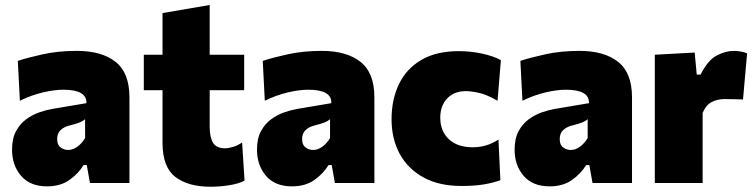

<svg xmlns="http://www.w3.org/2000/svg" viewBox="-20 -714 2946 749"><path d="M163.5 13Q97.5 13 62.2 -28Q27 -69 27 -130Q27 -173.5 42.5 -202.2Q58 -231 82.2 -248.8Q106.5 -266.5 133.5 -275.8Q160.5 -285 183.5 -289L317 -311.5Q319.5 -364 227 -364Q192.5 -364 147.5 -353.5Q102.5 -343 57.5 -321L49.5 -476.5Q87 -489 147 -502.2Q207 -515.5 280 -515.5Q376.5 -515.5 430.8 -472.8Q485 -430 485 -334V0H331L318.5 -70H306Q286.5 -37.5 251.2 -12.2Q216 13 163.5 13ZM246 -129Q264.5 -129 282 -141.8Q299.5 -154.5 312 -175.5V-249Q304.5 -242 292 -236.8Q279.5 -231.5 248 -223.5Q229 -218.5 216 -206Q203 -193.5 203 -171.5Q203 -148.5 216.5 -138.8Q230 -129 246 -129Z M801.5 14.5Q714 14.5 664 -23.8Q614 -62 614 -157V-362H541V-500.5H614V-663L798 -694.5V-500.5H932.5V-362H798V-219.5Q798 -178.5 811.2 -157Q824.5 -135.5 857.5 -135.5Q871.5 -135.5 889 -140.8Q906.5 -146 924.5 -158L934 -9.5Q912.5 2.5 875 8.5Q837.5 14.5 801.5 14.5Z M1119 13Q1053 13 1017.8 -28Q982.5 -69 982.5 -130Q982.5 -173.5 998 -202.2Q1013.5 -231 1037.8 -248.8Q1062 -266.5 1089 -275.8Q1116 -285 1139 -289L1272.5 -311.5Q1275 -364 1182.5 -364Q1148 -364 1103 -353.5Q1058 -343 1013 -321L1005 -476.5Q1042.5 -489 1102.5 -502.2Q1162.5 -515.5 1235.5 -515.5Q1332 -515.5 1386.2 -472.8Q1440.5 -430 1440.5 -334V0H1286.5L1274 -70H1261.5Q1242 -37.5 1206.8 -12.2Q1171.5 13 1119 13ZM1201.5 -129Q1220 -129 1237.5 -141.8Q1255 -154.5 1267.5 -175.5V-249Q1260 -242 1247.5 -236.8Q1235 -231.5 1203.5 -223.5Q1184.5 -218.5 1171.5 -206Q1158.5 -193.5 1158.5 -171.5Q1158.5 -148.5 1172 -138.8Q1185.5 -129 1201.5 -129Z M1780 11.5Q1692.5 11.5 1631.8 -22Q1571 -55.5 1539.2 -114Q1507.5 -172.5 1507.5 -249Q1507.5 -325.5 1536.2 -385.5Q1565 -445.5 1623.2 -480Q1681.5 -514.5 1770 -514.5Q1815 -514.5 1859 -505.2Q1903 -496 1934 -479.5L1921 -321Q1878 -345.5 1847.5 -352Q1817 -358.5 1797 -358.5Q1752 -358.5 1724.8 -330.2Q1697.5 -302 1697.5 -254.5Q1697.5 -203 1730.8 -171.2Q1764 -139.5 1824.5 -139.5Q1879 -139.5 1924.5 -169.5L1932 -11Q1905 -1 1868.5 5.2Q1832 11.5 1780 11.5Z M2124 13Q2058 13 2022.8 -28Q1987.5 -69 1987.5 -130Q1987.5 -173.5 2003 -202.2Q2018.5 -231 2042.8 -248.8Q2067 -266.5 2094 -275.8Q2121 -285 2144 -289L2277.5 -311.5Q2280 -364 2187.5 -364Q2153 -364 2108 -353.5Q2063 -343 2018 -321L2010 -476.5Q2047.5 -489 2107.5 -502.2Q2167.5 -515.5 2240.5 -515.5Q2337 -515.5 2391.2 -472.8Q2445.5 -430 2445.5 -334V0H2291.5L2279 -70H2266.5Q2247 -37.5 2211.8 -12.2Q2176.5 13 2124 13ZM2206.5 -129Q2225 -129 2242.5 -141.8Q2260 -154.5 2272.5 -175.5V-249Q2265 -242 2252.5 -236.8Q2240 -231.5 2208.5 -223.5Q2189.5 -218.5 2176.5 -206Q2163.5 -193.5 2163.5 -171.5Q2163.5 -148.5 2177 -138.8Q2190.5 -129 2206.5 -129Z M2534.5 0V-500.5L2690 -509L2698 -423H2713Q2741.5 -479.5 2776 -497.5Q2810.5 -515.5 2843.5 -515.5Q2853 -515.5 2867.2 -513.5Q2881.5 -511.5 2894.5 -506L2878.5 -326Q2857.5 -326.5 2840.8 -327Q2824 -327.5 2806.5 -327.5Q2779 -327.5 2756.5 -316Q2734 -304.5 2721 -273.5V0Z"/></svg>

Font: Commissioner ExtraBold
Style: Regular
Weight: 800
Designer: Kostas Bartsokas
Foundry: Kostas Bartsokas
Version: Version 1.000; ttfautohint (v1.8.3)